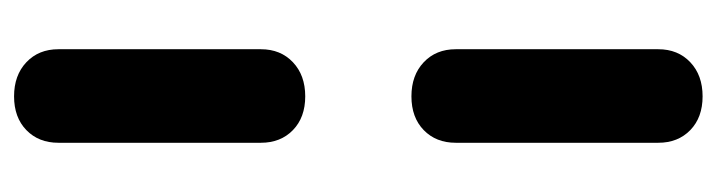

<svg xmlns="http://www.w3.org/2000/svg" viewBox="-393 -429 1019 273"><g transform="rotate(-90 116.5 -292.5)"><path d="M50 -431V-719Q50 -747 68 -764.5Q86 -782 116 -782Q146 -782 164.5 -764.5Q183 -747 183 -719V-431Q183 -403 164.5 -385.5Q146 -368 116 -368Q86 -368 68 -385.5Q50 -403 50 -431ZM50 134V-154Q50 -182 68 -199.5Q86 -217 116 -217Q146 -217 164.5 -199.5Q183 -182 183 -154V134Q183 162 164.5 179.5Q146 197 116 197Q86 197 68 179.5Q50 162 50 134Z"/></g></svg>

Font: Kodchasan
Style: Bold
Weight: 700
Designer: Katatrad Aksorn Co.,Ltd.
Foundry: Cadson Demak Co.,Ltd.
Version: Version 1.000; ttfautohint (v1.6)